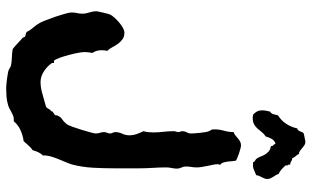

<svg xmlns="http://www.w3.org/2000/svg" viewBox="-212 -755 1000 616"><g transform="rotate(90 288.0 -447.0)"><path d="M520 -312Q520 -278.8 518.1 -244.6Q516.1 -210.4 507.8 -178.2Q504.9 -168.5 499.5 -156.2Q494.1 -144 489.3 -131.6Q484.4 -119.1 481.2 -107.2Q478 -95.2 479 -85Q472.2 -78.1 468.3 -69.6Q464.4 -61 461.9 -51.8Q453.6 -46.4 447 -38.6Q440.4 -30.8 433.1 -22.9Q415 -20.5 397.9 -12.9Q380.9 -5.4 369.1 8.8H365.2Q357.9 8.3 351.6 10.7Q345.2 13.2 339.1 16.6Q333 20 326.9 23.2Q320.8 26.4 314 27.8Q303.2 31.2 288.8 32.2Q274.4 33.2 263.2 33.2Q258.8 33.2 250.2 32.5Q241.7 31.7 232.7 30.5Q223.6 29.3 215.6 27.8Q207.5 26.4 204.1 24.9Q201.2 23.4 198 21.5Q194.8 19.5 191.9 18.1Q178.2 15.1 164.3 14.9Q150.4 14.6 137.2 12.2Q127.4 4.4 118.7 -3.9Q109.9 -12.2 101.1 -20L98.1 -26.9Q94.2 -29.3 90.1 -29.5Q85.9 -29.8 82 -33.2Q77.6 -43.5 68.4 -53.7Q59.1 -64 53.2 -75.2Q49.8 -81.5 44.2 -95.7Q38.6 -109.9 33.2 -126Q27.8 -142.1 23.9 -156.2Q20 -170.4 20 -176.8Q20 -186 22 -194.3Q23.9 -202.6 23.9 -210.9Q23.9 -222.2 20 -233.6Q16.1 -245.1 16.1 -256.8Q16.1 -258.3 17.6 -264.9Q19 -271.5 20.8 -279.1Q22.5 -286.6 24.2 -293Q25.9 -299.3 26.9 -300.8Q29.8 -306.6 36.9 -314.5Q43.9 -322.3 52.2 -329.3Q60.5 -336.4 69.3 -341.3Q78.1 -346.2 85 -346.2Q97.2 -346.2 105.5 -340.3Q113.8 -334.5 119.9 -326.2Q126 -317.9 131.1 -308.1Q136.2 -298.3 143.1 -291Q142.1 -286.6 141.6 -282Q141.1 -277.3 141.1 -272.9Q141.1 -256.3 149.9 -243.2Q147 -229 147 -217.8Q147 -210.9 149.7 -196.8Q152.3 -182.6 156.5 -167.2Q160.6 -151.9 165.5 -138.4Q170.4 -125 174.8 -120.1H182.1V-113.8Q191.9 -99.1 208.5 -88.1Q225.1 -77.1 243.2 -77.1Q261.7 -77.1 282 -83.3Q302.2 -89.4 320.8 -94.2Q324.2 -95.2 325.9 -97.7Q327.6 -100.1 329.1 -102.5Q330.6 -105 332 -107.4Q333.5 -109.9 336.9 -110.8Q336.4 -114.7 338.9 -116.5Q341.3 -118.2 344 -119.6Q346.7 -121.1 348.6 -123Q350.6 -125 350.1 -129.9Q354 -140.6 363 -146.7Q372.1 -152.8 378.9 -162.1Q381.8 -166 386.7 -179.4Q391.6 -192.9 396.2 -208Q400.9 -223.1 404.5 -236.6Q408.2 -250 408.2 -253.9Q408.2 -261.7 406 -267.8Q403.8 -273.9 403.8 -280.8Q403.8 -286.1 406 -290.8Q408.2 -295.4 408.2 -300.8Q408.2 -304.7 406 -308.6Q403.8 -312.5 403.8 -316.9Q403.8 -328.1 408.9 -339.1Q414.1 -350.1 414.1 -361.8Q414.1 -374 410.2 -385.3Q406.2 -396.5 400.9 -407.2Q403.3 -415.5 404.1 -423.6Q404.8 -431.6 404.8 -439Q404.8 -455.6 402.8 -471.4Q400.9 -487.3 400.9 -503.9Q400.9 -508.3 402.3 -512Q403.8 -515.6 403.8 -520Q403.8 -522.5 402.3 -525.4Q400.9 -528.3 400.9 -533.2Q400.9 -540 404.5 -546.1Q408.2 -552.2 408.2 -559.1Q408.2 -564 407.7 -571.8Q407.2 -579.6 406.2 -588.1Q405.3 -596.7 404.1 -604.7Q402.8 -612.8 400.9 -617.2Q399.9 -620.1 398.7 -621.6Q397.5 -623 396.7 -624.5Q396 -626 395.5 -627.9Q395 -629.9 395 -633.8Q395 -650.4 399.4 -665.8Q403.8 -681.2 403.8 -696.8Q409.7 -698.2 414.3 -702.1Q418.9 -706.1 423.8 -710.2Q428.7 -714.4 434.1 -717.3Q439.5 -720.2 446.8 -720.2Q450.2 -720.2 457.3 -718.3Q464.4 -716.3 471.7 -713.9Q479 -711.4 485.6 -708.7Q492.2 -706.1 495.1 -704.1Q496.6 -699.7 497.1 -692.1Q497.6 -684.6 498.5 -677.2Q499.5 -669.9 501.5 -663.6Q503.4 -657.2 507.8 -654.8Q508.8 -652.3 507.8 -649.9Q506.8 -647.5 506.8 -645Q506.8 -639.2 508.5 -631.1Q510.3 -623 512 -614.3Q513.7 -605.5 515.4 -596.2Q517.1 -586.9 517.1 -578.1Q517.1 -568.8 515.6 -560.5Q514.2 -552.2 514.2 -543Q514.2 -535.6 517.6 -528.8Q521 -522 521 -515.1Q521 -505.9 519 -497.6Q517.1 -489.3 517.1 -480Q517.1 -458 518.6 -437Q520 -416 520 -394ZM554.2 -804.7Q554.2 -799.8 552.5 -795.4Q550.8 -791 548.6 -786.9Q546.4 -782.7 544.4 -778.3Q542.5 -773.9 542 -769Q532.2 -765.1 524.4 -761.5Q516.6 -757.8 506.3 -758.8H500Q500.5 -760.7 499.3 -762.2Q498 -763.7 496.6 -764.6Q495.1 -765.6 493.2 -766.6Q491.2 -767.6 490.2 -769Q485.8 -773.9 483.2 -781.2Q480.5 -788.6 476.3 -795.9Q472.2 -803.2 466.1 -808.8Q460 -814.5 449.2 -815.9Q449.2 -821.3 446 -823.7Q442.9 -826.2 440.9 -831.1Q430.7 -827.6 425.5 -818.6Q420.4 -809.6 418 -799.8Q409.2 -793.9 403.8 -786.9Q398.4 -779.8 392.6 -773.2Q386.7 -766.6 378.9 -762.2Q371.1 -757.8 357.9 -757.8Q355 -757.8 352.8 -758.3Q350.6 -758.8 348.1 -758.8Q341.3 -764.6 337.6 -771.7Q334 -778.8 334 -787.6Q334 -793.9 335.2 -800.3Q336.4 -806.6 337.9 -813Q344.2 -816.9 346.4 -824.5Q348.6 -832 350.1 -838.9Q367.2 -849.6 377.4 -865.5Q387.7 -881.3 392.1 -900.9Q396 -901.4 397.9 -903.8Q399.9 -906.2 401.4 -909.4Q402.8 -912.6 403.8 -915.8Q404.8 -918.9 407.2 -920.9Q407.7 -921.4 412.1 -922.4Q416.5 -923.3 421.4 -924.3Q426.3 -925.3 430.4 -926Q434.6 -926.8 435.1 -926.8Q440.9 -926.8 445.6 -923.8Q450.2 -920.9 454.6 -917Q459 -913.1 463.6 -909.7Q468.3 -906.2 474.1 -905.8Q476.6 -899.9 481.2 -895.3Q485.8 -890.6 487.3 -884.8Q493.2 -884.8 497.6 -881.3Q502 -877.9 508.3 -877.9V-876Q507.3 -872.6 509.5 -870.8Q511.7 -869.1 510.3 -863.8Q516.1 -856.9 522.9 -850.8Q529.8 -844.7 538.1 -840.8Q539.6 -835.9 542.2 -831.5Q544.9 -827.1 547.6 -823Q550.3 -818.8 552.2 -814.5Q554.2 -810.1 554.2 -804.7Z"/></g></svg>

Font: Margarine
Style: Regular
Weight: 400
Designer: Astigmatic (AOETI)
Foundry: Astigmatic (AOETI)
Version: Version 1.000